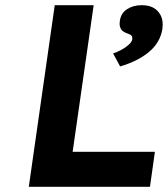

<svg xmlns="http://www.w3.org/2000/svg" viewBox="-20 -720 647 740"><path d="M91 0 191 -700H341L260 -135H577L558 0ZM443 -464 416 -514Q431 -519 447 -527.5Q463 -536 476 -547.5Q489 -559 490 -570Q490 -572 490 -573Q490 -579 486.5 -583Q483 -587 471 -591Q452 -598 446.5 -607.5Q441 -617 441 -629Q441 -634 442 -640Q446 -669 469.5 -684.5Q493 -700 526 -700Q565 -700 586 -679Q607 -658 607 -626Q607 -618 606 -609Q602 -583 589 -560.5Q576 -538 554.5 -520Q533 -502 505 -488Q477 -474 443 -464Z"/></svg>

Font: Lexend SemBd
Style: Italic
Weight: 600
Italic angle: -8.13011°
Designer: Bonnie Shaver-Troup, Thomas Jockin
Foundry: Lexend
Version: Version 1.007